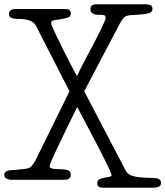

<svg xmlns="http://www.w3.org/2000/svg" viewBox="-36 -841 773 898"><path d="M203 -734Q203 -730 208 -717.5Q213 -705 221.5 -687Q230 -669 241 -646.5Q252 -624 263 -602Q289 -549 324 -485Q331 -501 344 -526.5Q357 -552 372 -580Q387 -608 402.5 -637Q418 -666 430 -691Q442 -716 450 -733.5Q458 -751 458 -756Q458 -768 450.5 -770Q443 -772 421 -772Q407 -772 397 -778Q387 -784 387 -798Q387 -810 394 -815.5Q401 -821 421 -821H644Q658 -821 667.5 -817Q677 -813 677 -799Q677 -788 667.5 -783Q658 -778 647 -776Q626 -773 604 -772Q582 -771 574 -770Q552 -768 543 -758.5Q534 -749 525 -732L358 -414L553 -41Q564 -21 596 -15Q628 -9 676 -9Q695 -9 706 -4Q717 1 717 15Q717 28 705.5 32.5Q694 37 677 37H450Q432 37 425.5 32Q419 27 419 15Q419 2 429.5 -3Q440 -8 452.5 -10Q465 -12 475.5 -14Q486 -16 486 -22Q486 -26 479 -41.5Q472 -57 460.5 -80.5Q449 -104 434.5 -132Q420 -160 405 -189Q370 -257 325 -341Q325 -340 315.5 -321Q306 -302 291.5 -272.5Q277 -243 260.5 -208.5Q244 -174 229.5 -143.5Q215 -113 205.5 -91Q196 -69 196 -65Q196 -58 202 -55Q208 -52 217.5 -51Q227 -50 238.5 -50Q250 -50 261 -49Q275 -48 285 -43.5Q295 -39 295 -25Q295 -13 288 -6.5Q281 0 261 0H17Q8 0 -4 -5Q-16 -10 -16 -24Q-16 -35 -6 -40Q4 -45 14 -45Q21 -45 31.5 -46Q42 -47 51.5 -48Q61 -49 69 -50Q77 -51 80 -51Q101 -53 110 -62.5Q119 -72 129 -89L289 -414L132 -721Q122 -739 99.5 -746Q77 -753 42 -753Q28 -753 17 -757.5Q6 -762 6 -777Q6 -799 41 -799H264Q282 -799 288.5 -794.5Q295 -790 295 -777Q295 -763 280.5 -758.5Q266 -754 249 -751.5Q232 -749 217.5 -746.5Q203 -744 203 -734Z"/></svg>

Font: Life Savers
Style: Bold
Weight: 700
Designer: Pablo Impallari, Rodrigo Fuenzalida, Brenda Gallo
Foundry: Pablo Impallari, Rodrigo Fuenzalida, Brenda Gallo
Version: Version 3.001; ttfautohint (v0.95) -l 8 -r 50 -G 200 -x 14 -